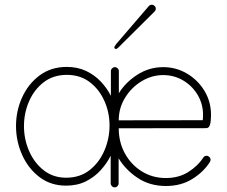

<svg xmlns="http://www.w3.org/2000/svg" viewBox="-20 -787 976 825"><path d="M692.9 12.2Q624 12.2 572 -22.2Q520 -56.6 489.7 -106.9V1Q489.7 7.8 484.6 12.9Q479.5 18.1 472.7 18.1Q465.8 18.1 460.7 12.9Q455.6 7.8 455.6 1V-118.2Q439.5 -85.4 412.8 -55.9Q386.2 -26.4 349.1 -7.8Q312 10.7 264.2 10.7Q198.2 10.7 149.9 -25.9Q101.6 -62.5 75.2 -121.3Q48.8 -180.2 48.8 -245.6Q48.8 -310.5 75 -368.4Q101.1 -426.3 150.1 -462.9Q199.2 -499.5 267.1 -499.5Q313.5 -499.5 350.3 -481.9Q387.2 -464.4 413.8 -435.8Q440.4 -407.2 456.5 -375V-481.4Q456.5 -488.3 461.7 -493.4Q466.8 -498.5 473.6 -498.5Q480.5 -498.5 485.6 -493.4Q490.7 -488.3 490.7 -481.4V-386.2Q518.6 -432.6 569.6 -465.6Q620.6 -498.5 681.2 -498.5H681.6Q736.3 -498.5 783 -471.2Q829.6 -443.8 858.2 -397.2Q886.7 -350.6 886.7 -293Q886.7 -283.2 885.7 -269.8Q884.8 -256.3 880.4 -246.3Q876 -236.3 865.2 -236.3L490.2 -235.8Q490.2 -175.3 517.1 -127Q543.9 -78.6 589.8 -50.3Q635.7 -22 692.4 -22Q748 -22 789.1 -47.9Q830.1 -73.7 853 -109.4Q858.4 -117.7 867.7 -117.7Q874.5 -117.7 879.6 -112.5Q884.8 -107.4 884.8 -100.6Q884.8 -95.7 881.8 -90.8Q855 -48.3 806.6 -18.1Q758.3 12.2 692.9 12.2ZM264.2 -465.3Q207 -464.4 166.5 -432.6Q126 -400.9 104.5 -350.8Q83 -300.8 83 -245.1Q83 -189 105 -138.2Q127 -87.4 167.7 -55.4Q208.5 -23.4 264.2 -23.4Q323.7 -23.4 365.2 -56.2Q406.7 -88.9 428.7 -140.4Q450.7 -191.9 450.7 -248Q450.7 -303.2 428.7 -353Q406.7 -402.8 365.7 -434.1Q324.7 -465.3 267.1 -465.3ZM490.2 -270 851.1 -270.5Q852.5 -281.7 852.5 -292.5Q852.5 -340.8 828.9 -379.9Q805.2 -418.9 766.4 -441.7Q727.5 -464.4 681.6 -464.4Q631.8 -464.4 588.1 -437.7Q544.4 -411.1 517.3 -366.9Q490.2 -322.8 490.2 -270ZM478.5 -576.2Q477.5 -576.2 474.4 -577.9Q471.2 -579.6 471.2 -582Q471.2 -587.9 480 -598.6L620.1 -761.7Q625 -766.6 632.3 -766.6Q639.2 -766.6 644.3 -761.5Q649.4 -756.3 649.4 -749.5Q649.4 -742.7 644.5 -737.8L489.3 -583.5Q481.4 -576.2 478.5 -576.2Z"/></svg>

Font: Manjari Thin
Style: Regular
Weight: 100
Designer: Santhosh Thottingal <santhosh.thottingal@gmail.com>
Version: Version 2.000